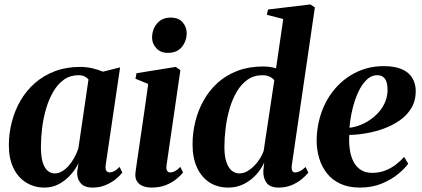

<svg xmlns="http://www.w3.org/2000/svg" viewBox="-20 -837 1908 868"><path d="M458 -92.5Q455.5 -72.5 460.8 -65Q466 -57.5 475.5 -57.5Q485 -57.5 496.2 -63.2Q507.5 -69 520.5 -82.5L533 -57Q523.5 -44 504.2 -28Q485 -12 458.2 -0.5Q431.5 11 397.5 11Q361 11 344 -9.8Q327 -30.5 329 -61.5L335 -99.5Q322.5 -73 300.2 -47.8Q278 -22.5 248 -5.8Q218 11 181.5 11Q134.5 11 97.8 -12Q61 -35 40.5 -77.8Q20 -120.5 20 -180Q20 -234 33.5 -286Q47 -338 73.2 -383Q99.5 -428 138.5 -462Q177.5 -496 228.5 -515.2Q279.5 -534.5 342 -534.5Q371 -534.5 397.8 -528.2Q424.5 -522 445.5 -513L523 -532.5ZM380 -477.5Q374.5 -485.5 363 -491.2Q351.5 -497 335 -497Q297 -497 268.8 -476.8Q240.5 -456.5 220.8 -422.5Q201 -388.5 188.5 -346Q176 -303.5 170.5 -258.8Q165 -214 165 -172.5Q165 -129 173.2 -102.8Q181.5 -76.5 195.8 -64.8Q210 -53 228 -53Q243.5 -53 259.2 -61.8Q275 -70.5 289.2 -86.2Q303.5 -102 315.2 -122.8Q327 -143.5 334.5 -167Z M665 11Q643 11 625.2 3.8Q607.5 -3.5 598.5 -18.5Q589.5 -33.5 592.5 -57Q594 -69 598 -97.2Q602 -125.5 608 -165.8Q614 -206 621 -254Q628 -302 635.5 -354Q643 -406 650 -457.5L592.5 -481L597 -506L774 -534.5L795.5 -520L733 -90.5Q730.5 -72.5 735.5 -65Q740.5 -57.5 749.5 -57.5Q760.5 -57.5 770.8 -63Q781 -68.5 795.5 -82.5L807.5 -57Q797 -43.5 777.5 -27.5Q758 -11.5 729.8 -0.2Q701.5 11 665 11ZM738 -598Q706 -598 686.5 -619.2Q667 -640.5 667.5 -668.5Q668.5 -706 690.8 -731.8Q713 -757.5 751.5 -757.5Q787.5 -757.5 805.8 -736Q824 -714.5 824 -687.5Q823.5 -650.5 801.8 -624.2Q780 -598 738 -598Z M1299.5 -92Q1297 -74 1300.8 -65.8Q1304.5 -57.5 1314.5 -57.5Q1324.5 -57.5 1336 -63.2Q1347.5 -69 1361.5 -82L1374 -56.5Q1363.5 -43.5 1344.5 -27.5Q1325.5 -11.5 1299 -0.2Q1272.5 11 1239.5 11Q1200 11 1184.5 -11.2Q1169 -33.5 1170.5 -65L1174.5 -102.5Q1162.5 -75 1139.5 -49Q1116.5 -23 1084.2 -6Q1052 11 1011.5 11Q963.5 11 927.2 -12.2Q891 -35.5 870.8 -79.2Q850.5 -123 850.5 -184Q850.5 -237 863.2 -288.2Q876 -339.5 901.5 -384.5Q927 -429.5 965.2 -463.8Q1003.5 -498 1054.8 -517.2Q1106 -536.5 1170 -536.5Q1185.5 -536.5 1201 -534.2Q1216.5 -532 1228 -528L1260.5 -751L1186.5 -770L1191.5 -794L1383 -817L1403.5 -803.5ZM1220 -473.5Q1214 -483 1200 -490Q1186 -497 1166 -497Q1127.5 -497 1098.8 -476.5Q1070 -456 1050 -421.8Q1030 -387.5 1017.8 -345.2Q1005.5 -303 1000 -258.2Q994.5 -213.5 994.5 -173Q994.5 -130.5 1003.8 -103.8Q1013 -77 1028.2 -65Q1043.5 -53 1062 -53Q1084.5 -53 1106.5 -68.2Q1128.5 -83.5 1146 -107Q1163.5 -130.5 1172 -155Z M1825.5 -97Q1811 -76.5 1781 -51.2Q1751 -26 1707 -7.5Q1663 11 1607.5 11Q1556 11 1518.8 -6.2Q1481.5 -23.5 1458 -53.5Q1434.5 -83.5 1423.2 -121Q1412 -158.5 1411.5 -199Q1412 -270.5 1434.5 -332Q1457 -393.5 1498 -439.8Q1539 -486 1594.2 -512Q1649.5 -538 1715 -538Q1765.5 -538 1797.2 -523.8Q1829 -509.5 1844 -484.5Q1859 -459.5 1859.5 -427.5Q1860 -383 1840.5 -349.8Q1821 -316.5 1788.2 -293.5Q1755.5 -270.5 1716 -256Q1676.5 -241.5 1635.5 -234.5Q1594.5 -227.5 1559 -227Q1557 -191.5 1561.5 -160.5Q1566 -129.5 1578.2 -106Q1590.5 -82.5 1611.2 -69Q1632 -55.5 1662.5 -55.5Q1694 -55.5 1720.8 -65.8Q1747.5 -76 1769 -92.5Q1790.5 -109 1807 -127.5ZM1686 -497Q1658 -497 1636 -475Q1614 -453 1598.2 -417.8Q1582.5 -382.5 1572.8 -340.8Q1563 -299 1560 -259.5Q1583.5 -262 1608 -271.5Q1632.5 -281 1654.8 -296.5Q1677 -312 1694.5 -332.5Q1712 -353 1722.2 -378.5Q1732.5 -404 1732 -433.5Q1731.5 -467 1719.5 -482Q1707.5 -497 1686 -497Z"/></svg>

Font: Merriweather 96pt
Style: Bold Italic
Weight: 700
Italic angle: -7.8°
Version: Version 2.101